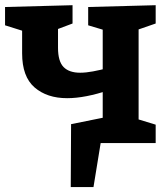

<svg xmlns="http://www.w3.org/2000/svg" viewBox="-20 -558 654 749"><path d="M447.3 -112 428.3 0H372.7L344.7 171.7H256L257.3 -73.7ZM66.3 -463.3 102.3 -427 -0.3 -459.3V-530.7L263 -537.7V-466.3L176.3 -433.7L206.3 -463.3V-371.7Q206.3 -318.7 228 -296.5Q249.7 -274.3 292.7 -274.3Q315 -274.3 342.8 -279.5Q370.7 -284.7 403.7 -293.3L380.7 -266.7V-463.3L402.7 -435.7L324 -459.3V-530.7L587.3 -537.7V-466.3L493.3 -433.7L520.7 -463.3V-70.3L493.7 -100.3L587.3 -71.7V0H295.7V-71.7L403.7 -97L380.7 -70.3V-241.3L403.7 -206Q359.3 -191 318.3 -183Q277.3 -175 242 -175Q163.3 -175 114.8 -217Q66.3 -259 66.3 -350Z"/></svg>

Font: Bitter Thin
Style: Regular
Weight: 100
Designer: Sol Matas, and Bitter project Authors
Foundry: Sol Matas
Version: Version 2.002